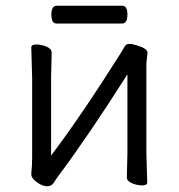

<svg xmlns="http://www.w3.org/2000/svg" viewBox="-20 -636 623 669"><path d="M493 0Q493 10 475.5 10Q458 10 440 2.5Q422 -5 422 -18L424 -106V-377Q290 -166 185 -25Q175 -12 167.5 0.5Q160 13 144 13Q128 13 108.5 -1Q89 -15 89 -29V-31Q92 -58 92 -86V-364L89 -471Q89 -481 106.5 -481Q124 -481 142 -473.5Q160 -466 160 -453L158 -364V-94Q262 -231 404 -456Q409 -464 414 -473.5Q419 -483 430.5 -483Q442 -483 457 -478Q494 -467 494 -452L490 -415V-106ZM177 -554Q159 -554 159 -585Q159 -616 178 -616H406Q424 -616 424 -585Q424 -554 405 -554Z"/></svg>

Font: LXGW WenKai TC
Style: Regular
Weight: 400
Designer: LXGW / Fontworks Inc.
Foundry: LXGW / Fontworks Inc.
Version: Version 1.330